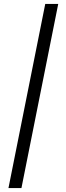

<svg xmlns="http://www.w3.org/2000/svg" viewBox="-20 -762 335 976"><path d="M210 -742H276L89 194H23Z"/></svg>

Font: Montserrat Alternates
Style: Italic
Weight: 400
Italic angle: -11.3°
Designer: Julieta Ulanovsky
Foundry: Julieta Ulanovsky
Version: Version 7.200